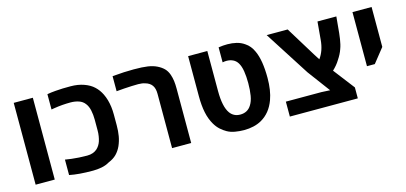

<svg xmlns="http://www.w3.org/2000/svg" viewBox="-59 -1031 3027 1431"><g transform="rotate(-15 1454.5 -315.5)"><path d="M78.1 0V-631.3H225.6V0Z M519 9.8Q462.9 9.8 417.7 6.1Q372.6 2.4 337.4 -4.9V-124Q358.9 -120.1 386 -116.9Q413.1 -113.8 443.4 -111.8Q473.6 -109.9 505.4 -109.9Q530.8 -109.9 550 -116.9Q569.3 -124 583 -136.2Q594.2 -146.5 603 -160.4Q611.8 -174.3 616.7 -189.5Q622.1 -206.1 625.5 -227.1Q628.9 -248 628.9 -271.5V-355Q628.9 -392.1 621.8 -425.8Q614.7 -459.5 597.7 -481.4Q580.1 -505.4 550.8 -515.1Q521.5 -524.9 487.8 -524.9Q457 -524.9 425 -522.5Q393.1 -520 359.9 -514.6Q353.5 -513.2 347.7 -512.5Q341.8 -511.7 337.4 -510.7V-628.9Q353 -631.8 368.9 -633.8Q384.8 -635.7 403.3 -637.2Q429.2 -639.6 458 -640.4Q486.8 -641.1 519 -641.1Q575.2 -641.1 621.3 -624.8Q667.5 -608.4 695.8 -581.5Q710.4 -567.9 722.2 -551.8Q733.9 -535.6 743.2 -516.6Q754.4 -493.7 761.7 -468Q769 -442.4 772.7 -414.1Q776.4 -385.7 776.4 -354V-271.5Q776.4 -227.1 770 -189.7Q763.7 -152.3 748 -116.7Q732.9 -83.5 709.2 -59.3Q685.5 -35.2 647 -19.5Q619.1 -2.9 585.9 3.4Q552.7 9.8 519 9.8Z M1130.9 0V-419.4Q1130.9 -461.4 1113.8 -485.1Q1096.7 -508.8 1063 -518.1Q1052.2 -522 1038.8 -523.9Q1025.4 -525.9 1009.8 -525.9Q987.8 -525.9 959.7 -524.7Q931.6 -523.4 901.4 -521.5Q871.1 -519.5 841.3 -516.6V-632.8Q888.7 -637.2 929.7 -639.2Q970.7 -641.1 1005.4 -641.1Q1074.7 -641.1 1114.3 -635Q1153.8 -628.9 1183.6 -614.3Q1213.4 -599.6 1232.7 -580.3Q1252 -561 1262.7 -530.8Q1271.5 -505.4 1274.9 -479.7Q1278.3 -454.1 1278.3 -419.4V0Z M1684.6 9.3Q1651.4 9.3 1616.7 3.4Q1582 -2.4 1555.2 -17.6Q1532.7 -30.3 1510.7 -49.8Q1488.8 -69.3 1471.2 -99.1Q1446.3 -141.6 1435.1 -195.8Q1423.8 -250 1423.8 -321.8V-631.3H1571.8V-321.8Q1571.8 -261.2 1581.1 -218Q1590.3 -174.8 1608.9 -148.9Q1622.6 -129.9 1642.3 -119.9Q1662.1 -109.9 1687.5 -109.9Q1715.8 -109.9 1737.3 -121.6Q1758.8 -133.3 1772.5 -155.8Q1790.5 -183.1 1797.6 -225.8Q1804.7 -268.6 1804.7 -321.3Q1804.7 -373 1798.1 -413.8Q1791.5 -454.6 1775.9 -480Q1762.2 -502.4 1740 -512.9Q1717.8 -523.4 1690.4 -523.4Q1682.6 -523.4 1675.3 -522.5Q1668 -521.5 1660.2 -520V-635.7Q1678.2 -638.7 1695.3 -639.9Q1712.4 -641.1 1729 -641.1Q1765.1 -641.1 1798.6 -633.1Q1832 -625 1859.4 -605.5Q1878.4 -593.3 1893.6 -574.7Q1908.7 -556.2 1919.4 -531.7Q1936.5 -494.6 1945.1 -442.1Q1953.6 -389.6 1953.6 -321.8Q1953.6 -273.9 1947.3 -232.2Q1940.9 -190.4 1928.2 -155.8Q1911.6 -110.4 1884.8 -77.1Q1857.9 -43.9 1821.3 -22.9Q1793 -6.8 1758.5 1.2Q1724.1 9.3 1684.6 9.3Z M2039.6 0V-115.2H2314L2380.4 -111.8L2251.5 -285.2L2029.8 -631.3H2191.9L2334.5 -398.9L2362.3 -355.5Q2382.3 -382.8 2394.3 -417Q2406.2 -451.2 2409.7 -492.7L2421.9 -631.3H2567.4L2555.7 -505.4Q2553.2 -481.4 2550 -461.2Q2546.9 -440.9 2542.7 -423.1Q2538.6 -405.3 2532.2 -388.2Q2525.9 -369.6 2516.6 -351.6Q2507.3 -333.5 2494.6 -314.5Q2483.4 -295.9 2469.2 -279.1Q2455.1 -262.2 2439 -247.1L2564 -84.5V0Z M2691.9 -213.9V-631.3H2839.4V-323.2L2752.4 -213.9Z"/></g></svg>

Font: Wonky
Style: Regular
Weight: 400
Designer: Monotype Design Team
Foundry: Monotype Imaging Inc.
Version: Version 3.000